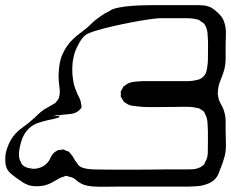

<svg xmlns="http://www.w3.org/2000/svg" viewBox="-107 -534 900 748"><g transform="rotate(90 343.0 -160.0)"><path d="M660 10Q659 13 658.5 16Q658 19 657 22Q656 24 655 27.5Q654 31 654 33Q654 34 655 36.5Q656 39 657 41Q660 54 669 68Q675 78 680.5 88.5Q686 99 690 111Q695 130 694.5 152.5Q694 175 684 193Q680 201 674 209Q668 217 663 225Q656 234 648.5 244Q641 254 630 261Q617 268 603 269Q589 270 575 269Q553 266 529.5 255.5Q506 245 489 229Q474 215 462.5 198Q451 181 437 166Q427 154 416 143Q405 132 396 119Q391 111 386.5 102.5Q382 94 377 86Q375 83 373.5 80Q372 77 370 74L357 64Q353 61 348.5 60Q344 59 339 58Q326 56 312.5 58Q299 60 286 61Q264 63 231 59.5Q198 56 175 44Q145 30 122 6Q111 -5 101.5 -18Q92 -31 82 -43Q75 -52 66.5 -60.5Q58 -69 50 -78Q40 -91 30 -105Q20 -119 13 -135Q4 -146 -1 -170Q-6 -194 -8 -221.5Q-10 -249 -10.5 -273Q-11 -297 -11 -308Q-11 -319 -11 -343Q-11 -367 -11 -394.5Q-11 -422 -11 -446Q-11 -470 -11 -481Q-11 -492 -10 -503Q-9 -514 -5 -524Q-3 -531 1.5 -537.5Q6 -544 10 -549Q19 -560 30 -569.5Q41 -579 54 -583Q76 -591 101 -590Q126 -589 148 -589Q171 -589 196 -589Q221 -589 243 -583Q263 -577 283 -568.5Q303 -560 325 -559Q330 -558 336 -558.5Q342 -559 346 -560Q362 -563 376 -571.5Q390 -580 406 -584Q423 -589 441.5 -589Q460 -589 477 -589Q500 -589 526.5 -590Q553 -591 575 -586Q587 -583 598.5 -579Q610 -575 621 -571Q629 -567 638.5 -564Q648 -561 656 -556Q670 -547 678 -533.5Q686 -520 690 -504Q694 -490 694.5 -475Q695 -460 696 -446V-171Q696 -149 696.5 -119.5Q697 -90 695 -67Q694 -57 691.5 -46Q689 -35 684 -26Q679 -16 671.5 -8Q664 0 660 10ZM628 -60Q629 -69 629.5 -98.5Q630 -128 630 -167Q630 -206 630 -244.5Q630 -283 629.5 -312.5Q629 -342 629 -351V-434Q629 -446 628.5 -459.5Q628 -473 623 -484Q622 -489 618 -494.5Q614 -500 611 -504Q609 -506 606 -507Q603 -508 601 -509Q585 -519 565 -519.5Q545 -520 526 -520H499Q489 -520 479.5 -520Q470 -520 459 -519Q447 -519 435.5 -517Q424 -515 413 -509Q407 -507 404 -504Q402 -503 400.5 -500Q399 -497 397 -495L391 -485Q389 -479 389 -474Q386 -463 385.5 -451Q385 -439 385 -427Q385 -416 385.5 -391.5Q386 -367 386 -339Q386 -311 386 -286.5Q386 -262 384 -251Q383 -238 381 -225Q379 -212 371 -201Q370 -199 368.5 -196.5Q367 -194 365 -192Q364 -191 360.5 -189.5Q357 -188 355 -186Q353 -185 350.5 -183.5Q348 -182 346 -181Q344 -180 340.5 -180.5Q337 -181 335 -181Q333 -181 329.5 -180.5Q326 -180 324 -181Q322 -182 319.5 -183.5Q317 -185 315 -186Q313 -188 310 -189Q307 -190 305 -192Q304 -194 302.5 -196.5Q301 -199 299 -201Q298 -203 296 -206Q294 -209 293 -211Q288 -223 287 -237Q286 -251 285 -264Q285 -279 285 -308.5Q285 -338 285 -367Q285 -396 285 -411Q285 -427 285 -443Q285 -459 281 -475L278 -487Q267 -510 243.5 -515Q220 -520 198 -520Q176 -520 153 -520.5Q130 -521 107 -519Q87 -519 69 -510Q67 -509 64.5 -507.5Q62 -506 60 -504Q59 -503 58 -501Q57 -499 55 -497Q54 -494 51.5 -491.5Q49 -489 47 -485Q45 -481 44 -475.5Q43 -470 42 -465Q40 -452 40 -438.5Q40 -425 40 -412V-332Q40 -323 44 -293.5Q48 -264 55.5 -225Q63 -186 72 -146.5Q81 -107 90.5 -77.5Q100 -48 109 -39Q124 -24 143 -15Q156 -8 169 -3Q182 2 196 4Q211 8 235 8.5Q259 9 282.5 5Q306 1 321 -6Q335 -11 348 -18Q361 -25 375 -26Q378 -27 382.5 -27.5Q387 -28 389 -27Q391 -26 394 -23Q397 -20 399 -18Q410 -6 412.5 12.5Q415 31 416 47Q417 53 417.5 58.5Q418 64 418 70Q419 72 419.5 74.5Q420 77 421 81Q423 79 422 77.5Q421 76 421 75V64Q421 62 420 60.5Q419 59 420 58Q421 58 421.5 58.5Q422 59 423 59Q427 60 428 65Q430 73 432.5 82Q435 91 436 99Q441 121 448 142Q455 163 471 179Q489 197 515 205.5Q541 214 563 216Q586 218 602 208Q608 206 611 203Q618 196 621 187.5Q624 179 625 171Q628 157 625 144Q620 121 603 105Q595 98 584.5 93.5Q574 89 566 82Q564 80 562 77Q560 74 558 71Q557 69 556 67.5Q555 66 554 64Q553 62 553 59Q553 56 553 54Q551 46 551 43Q553 38 556 33Q558 25 560 22Q562 20 564 18Q566 16 568 15Q576 7 585.5 2.5Q595 -2 603 -9Q605 -11 608 -12.5Q611 -14 612 -15Q620 -23 623.5 -35Q627 -47 628 -60Z"/></g></svg>

Font: Rubik Vinyl
Style: Regular
Weight: 400
Designer: Hubert and Fischer, NaN
Foundry: Hubert and Fischer, NaN
Version: Version 2.200